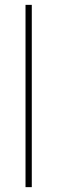

<svg xmlns="http://www.w3.org/2000/svg" viewBox="-20 -770 235 790"><path d="M110.8 -750V0H85V-750Z"/></svg>

Font: Roboto Condensed Thin
Style: Regular
Weight: 250
Width: 3
Designer: Christian Robertson
Foundry: Google
Version: Version 3.009; 2024